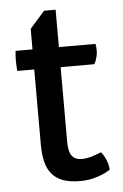

<svg xmlns="http://www.w3.org/2000/svg" viewBox="-49 -676 462 722"><g transform="rotate(-5 181.5 -315.0)"><path d="M88.9 -423.3H24.9Q24.4 -428.7 23.9 -435.1Q23.4 -440.4 23.2 -447.8Q22.9 -455.1 22.9 -463.9Q22.9 -472.7 23.4 -480.2Q23.9 -487.8 24.9 -499H88.9V-576.7L145 -640.1H188.5V-499H326.7Q327.6 -494.1 328.4 -487.3Q329.1 -480.5 329.1 -474.1Q329.1 -462.9 326.9 -453.6Q324.7 -444.3 322.3 -437.5Q319.3 -429.7 315.4 -423.3H188.5V-140.1Q188.5 -104.5 200.4 -88.4Q212.4 -72.3 238.8 -72.3Q250 -72.3 262.5 -75Q274.9 -77.6 286.1 -81.5Q298.8 -85.9 312 -91.3Q321.8 -78.6 327.4 -66.4Q333 -54.2 335.4 -44.4Q338.4 -33.2 338.9 -23.4Q325.2 -14.2 308.1 -6.8Q293 -0.5 272 4.6Q251 9.8 223.6 9.8Q185.5 9.8 159.9 0.2Q134.3 -9.3 118.4 -28.1Q102.5 -46.9 95.7 -75Q88.9 -103 88.9 -139.6Z"/></g></svg>

Font: Basic
Style: Regular
Weight: 400
Designer: Magnus Gaarde
Foundry: Magnus Gaarde
Version: Version 1.003; ttfautohint (v1.1) -l 6 -r 16 -G 0 -x 16 -D l